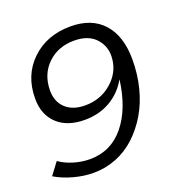

<svg xmlns="http://www.w3.org/2000/svg" viewBox="-128 -817 889 933"><g transform="rotate(-20 317.0 -350.0)"><path d="M3.5 -49.5 50 -111.5Q81 -89.5 122.8 -77Q164.5 -64.5 206 -64.5Q314.5 -64.5 384 -149.2Q453.5 -234 472.5 -380.5Q437.5 -319 379.5 -285.8Q321.5 -252.5 248 -252.5Q157 -252.5 106 -300.8Q55 -349 55 -431.5Q55 -552 134 -627.8Q213 -703.5 336 -703.5Q445.5 -703.5 505 -637Q564.5 -570.5 564.5 -450Q564.5 -374 546.8 -304.2Q529 -234.5 496 -179Q463 -123.5 418.5 -82Q374 -40.5 317.8 -18.2Q261.5 4 200 4Q150 4 97 -10.5Q44 -25 3.5 -49.5ZM328.5 -632.5Q245 -632.5 190.8 -579.8Q136.5 -527 136.5 -443.5Q136.5 -386 173 -352Q209.5 -318 273.5 -318Q353 -318 409.8 -367Q466.5 -416 473 -484.5Q480 -545 442 -588.8Q404 -632.5 328.5 -632.5Z"/></g></svg>

Font: Argentum Sans Light
Style: Italic
Weight: 300
Italic angle: -11.3°
Designer: Julieta Ulanovsky (font), Owen Earl (portions from Jones font), Cristiano Sobral (main changes and remaster)
Foundry: Julieta Ulanovsky (font), Owen Earl (portions from Jones font), Cristiano Sobral (main changes and remaster)
Version: Version 3.127